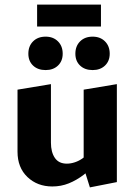

<svg xmlns="http://www.w3.org/2000/svg" viewBox="-20 -801 583 833"><path d="M207 8Q142 8 99 -33Q56 -74 56 -143V-412L201 -436V-182Q201 -141 218 -116Q235 -91 270 -91Q287 -91 305 -97Q323 -103 339 -114.5Q355 -126 366 -142L403 -101Q375 -67 343.5 -43Q312 -19 278.5 -5.5Q245 8 207 8ZM370 12 343 -74V-412L487 -436V-11ZM178 -497Q144 -497 123.5 -516.5Q103 -536 103 -568Q103 -601 123.5 -621.5Q144 -642 178 -642Q211 -642 231.5 -621.5Q252 -601 252 -568Q252 -536 231.5 -516.5Q211 -497 178 -497ZM382 -497Q348 -497 327.5 -516.5Q307 -536 307 -568Q307 -601 327.5 -621.5Q348 -642 382 -642Q415 -642 435.5 -621.5Q456 -601 456 -568Q456 -536 435.5 -516.5Q415 -497 382 -497ZM141 -686V-781H418V-686Z"/></svg>

Font: Ysabeau Office ExtraBold
Style: Regular
Weight: 800
Designer: Christian Thalmann (Catharsis Fonts)
Version: Version 2.001;gftools[0.9.30]; featfreeze: tnum,lnum,ss02